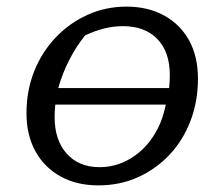

<svg xmlns="http://www.w3.org/2000/svg" viewBox="-20 -552 672 580"><path d="M277 8Q212 8 163 -19Q114 -46 87 -95Q60 -144 60 -210Q60 -278 83 -336Q106 -394 147.5 -438Q189 -482 244 -507Q299 -532 362 -532Q427 -532 476 -505Q525 -478 551.5 -429.5Q578 -381 578 -314Q578 -246 555.5 -187Q533 -128 492 -84.5Q451 -41 396.5 -16.5Q342 8 277 8ZM351 -473Q296 -473 237 -445Q209 -410 188.5 -369.5Q168 -329 156 -286H491Q493 -309 493 -325Q493 -395 455.5 -434Q418 -473 351 -473ZM281 -47Q339 -47 388.5 -82.5Q438 -118 465 -182Q474 -205 481 -236H147Q145 -217 145 -198Q145 -129 181.5 -88Q218 -47 281 -47Z"/></svg>

Font: Piazzolla SC
Style: Italic
Weight: 400
Italic angle: -11.3°
Designer: Juan Pablo del Peral
Foundry: Huerta Tipografica
Version: Version 1.330